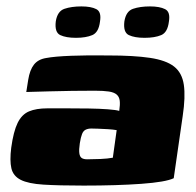

<svg xmlns="http://www.w3.org/2000/svg" viewBox="-20 -576 611 599"><path d="M241 3Q163 3 115.5 0Q68 -3 44.5 -15Q21 -27 15.5 -51Q10 -75 15 -115Q22 -166 35 -192.5Q48 -219 70.5 -228.5Q93 -238 128 -238Q154 -238 188.5 -238Q223 -238 257 -237.5Q291 -237 317 -235Q343 -233 352 -230Q355 -250 353.5 -262Q352 -274 344 -281Q336 -288 319.5 -290.5Q303 -293 276 -293Q241 -293 205 -292.5Q169 -292 133.5 -291Q98 -290 62 -289L68 -327Q73 -358 86 -374.5Q99 -391 124 -395Q150 -400 202.5 -402Q255 -404 318 -403Q398 -403 448 -395.5Q498 -388 523 -368.5Q548 -349 553.5 -311.5Q559 -274 550 -214L522 -20Q497 -8 421 -2.5Q345 3 241 3ZM252 -79Q271 -79 293.5 -80Q316 -81 332 -84L344 -170Q333 -172 316.5 -173Q300 -174 285.5 -174.5Q271 -175 265 -175Q255 -175 247.5 -171.5Q240 -168 236 -158Q232 -148 229 -129Q226 -109 227.5 -98Q229 -87 235 -83Q241 -79 252 -79ZM431 -458Q400 -458 382 -466.5Q364 -475 368 -509Q373 -541 395 -548.5Q417 -556 448 -556Q478 -556 495 -547.5Q512 -539 507 -509Q503 -475 483 -466.5Q463 -458 431 -458ZM217 -458Q186 -458 168 -466.5Q150 -475 154 -509Q159 -541 181 -548.5Q203 -556 234 -556Q264 -556 280.5 -547.5Q297 -539 292 -509Q288 -475 268 -466.5Q248 -458 217 -458Z"/></svg>

Font: Genos Black
Style: Italic
Weight: 900
Italic angle: -8°
Version: Version 1.010